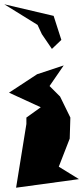

<svg xmlns="http://www.w3.org/2000/svg" viewBox="-72 -777 388 895"><path d="M202 0 253 -131 256 -229 208 -327 159 -376 225 -472 101 -431 -30 -345 118 -277 51 -229V-199L3 98L296 58ZM214 -591 178 -703 -52 -757 103 -661 123 -618 170 -549Z"/></svg>

Font: Asimov Silicon
Style: Regular
Weight: 400
Designer: Google
Version: Version 2.000980; 2014